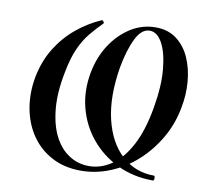

<svg xmlns="http://www.w3.org/2000/svg" viewBox="-74 -716 856 807"><g transform="rotate(10 354.0 -312.0)"><path d="M320 12Q250 12 196 -17Q142 -46 108.5 -95.5Q75 -145 63.5 -209Q52 -273 65 -343Q79 -414 113 -468.5Q147 -523 195 -562.5Q243 -602 298 -626Q302 -628 306.5 -621.5Q311 -615 306 -612Q280 -586 256.5 -557.5Q233 -529 214.5 -488.5Q196 -448 184 -385Q166 -296 172.5 -226.5Q179 -157 203.5 -109.5Q228 -62 266.5 -37.5Q305 -13 351 -13Q401 -13 446.5 -43.5Q492 -74 526.5 -139Q561 -204 578 -305Q594 -397 587.5 -467.5Q581 -538 559 -578Q537 -618 505 -618Q470 -618 446 -569Q422 -520 408 -443Q387 -315 410 -220Q433 -125 490.5 -73Q548 -21 627 -21Q632 -21 632 -10.5Q632 0 627 0Q543 0 474.5 -33Q406 -66 359.5 -122.5Q313 -179 294.5 -251Q276 -323 291 -402Q304 -470 338.5 -522.5Q373 -575 422 -605.5Q471 -636 527 -636Q581 -636 617.5 -608Q654 -580 674 -534.5Q694 -489 698.5 -433.5Q703 -378 692 -323Q679 -251 643.5 -190Q608 -129 557.5 -83.5Q507 -38 446 -13Q385 12 320 12Z"/></g></svg>

Font: Cormorant Light
Style: Italic
Weight: 300
Italic angle: -10°
Designer: Christian Thalmann (Catharsis Fonts)
Foundry: Catharsis Fonts
Version: Version 4.000